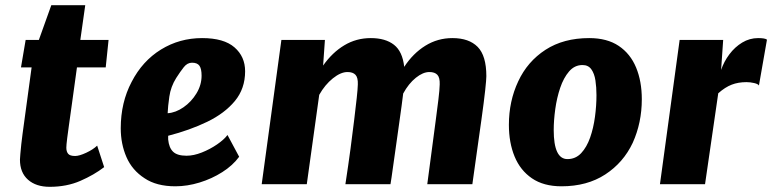

<svg xmlns="http://www.w3.org/2000/svg" viewBox="-20 -711 2980 741"><path d="M172 10Q119 10 88 -17.5Q57 -45 57 -95Q57 -99.5 58.5 -116.5Q60 -133.5 62.2 -154.8Q64.5 -176 67 -194L102 -451H61L79 -557H130L178 -691H309L290 -557H399L388 -451H277Q265.5 -367.5 258 -313.2Q250.5 -259 246 -227.2Q241.5 -195.5 239.5 -179Q237.5 -162.5 236.8 -155Q236 -147.5 236 -141Q236 -126 243 -117.5Q250 -109 270 -109Q286 -109 312.8 -121.5Q339.5 -134 355 -149L382 -66Q343 -36 290.2 -13Q237.5 10 172 10Z M657 8Q584 8 538 -23Q490 -54 468 -104.8Q446 -155.5 446 -216Q446 -315.5 488 -395Q529.5 -475.5 601.2 -519.8Q673 -564 760 -564Q844 -564 885 -528.2Q926 -492.5 926 -436Q926 -369 886.5 -321.2Q847 -273.5 779.8 -241Q712.5 -208.5 629 -187V-173Q632 -141 648 -125.5Q664 -110 700 -110Q727.5 -110 759 -122.5Q790.5 -135 817.5 -153.5Q844.5 -172 858 -190L903 -106Q878.5 -72.5 838 -46.8Q797.5 -21 750 -6.5Q702.5 8 657 8ZM627 -274Q658 -276 688.2 -297Q718.5 -318 738.2 -350.5Q758 -383 758 -419Q758 -445.5 749.8 -457.2Q741.5 -469 721 -469Q703 -469 689.5 -452Q676 -435 660 -410Q639 -376.5 633.5 -338Q628 -299.5 627 -274Z M990 0 1066 -557H1234L1227 -458Q1262.5 -508.5 1308.8 -536.2Q1355 -564 1411 -564Q1467.5 -564 1500.5 -538.2Q1533.5 -512.5 1540 -453Q1574 -505 1621.5 -534.5Q1669 -564 1726 -564Q1790 -564 1823.5 -530Q1857 -496 1857 -417Q1857 -404.5 1852.5 -362.5Q1848 -320.5 1838 -249Q1829 -187 1820.5 -124.8Q1812 -62.5 1803 0H1629Q1650 -154.5 1662 -249Q1667.5 -290.5 1672 -327.2Q1676.5 -364 1677 -385Q1678 -411.5 1668 -422.2Q1658 -433 1637 -433Q1612.5 -433 1584.8 -410.8Q1557 -388.5 1536 -350Q1535.5 -346.5 1534 -334.2Q1532.5 -322 1530 -303Q1526 -275 1520.8 -236.8Q1515.5 -198.5 1509.8 -158.5Q1504 -118.5 1499.2 -83.5Q1494.5 -48.5 1491 -25.5Q1487.5 -2.5 1487 0H1313Q1324.5 -75 1332.8 -137.2Q1341 -199.5 1347 -249Q1353 -299.5 1356.8 -333.2Q1360.5 -367 1361 -385Q1362 -411.5 1352 -422.2Q1342 -433 1321 -433Q1295 -433 1264.5 -408.5Q1234 -384 1212 -345L1164 0Z M2147 8Q2078 8 2033 -22.8Q1988 -53.5 1966 -107Q1944 -160.5 1944 -229Q1944 -320.5 1980 -397Q2015.5 -473.5 2085.2 -518.8Q2155 -564 2254 -564Q2323 -564 2368 -533.8Q2413 -503.5 2435 -450.2Q2457 -397 2457 -328Q2457 -237.5 2422 -160Q2386 -83.5 2316 -37.8Q2246 8 2147 8ZM2170 -97Q2201.5 -97 2223 -120Q2244.5 -143 2257.5 -180Q2270.5 -217 2276.2 -260.2Q2282 -303.5 2282 -344Q2282 -374 2278 -400.5Q2274 -427 2262.2 -443.5Q2250.5 -460 2228 -460Q2197.5 -460 2176.2 -435.2Q2155 -410.5 2142 -372Q2129 -333.5 2123 -290Q2117 -246.5 2117 -209Q2117 -97 2170 -97Z M2527 0 2603 -557H2771L2763 -441Q2774 -473.5 2795 -501.5Q2816 -529.5 2844.5 -546.8Q2873 -564 2906 -564Q2932.5 -564 2940 -558L2909 -381Q2905.5 -387 2890.5 -390.5Q2875.5 -394 2861 -394Q2829 -394 2803.8 -384.2Q2778.5 -374.5 2752 -351L2701 0Z"/></svg>

Font: Merriweather Sans ExtraBold
Style: Italic
Weight: 800
Italic angle: -7.5°
Designer: Eben Sorkin
Foundry: Eben Sorkin
Version: Version 2.001; ttfautohint (v1.8.3)